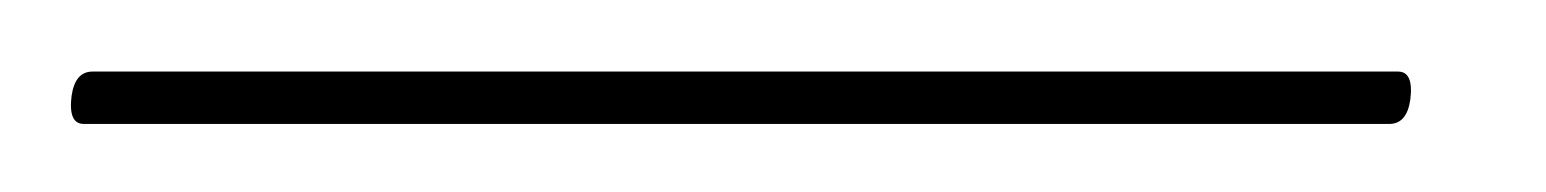

<svg xmlns="http://www.w3.org/2000/svg" viewBox="-79 86 443 55"><path d="M-58.5 113.5Q-57.5 106.5 -52.5 106.5H321.5Q326 106.5 325 114.5Q324 121.5 319 121.5H-55Q-59.5 121.5 -58.5 113.5Z"/></svg>

Font: Fraunces 144pt S000 SemiBold
Style: Italic
Weight: 600
Italic angle: -16°
Version: Version 1.000; ttfautohint (v1.8.3)